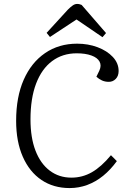

<svg xmlns="http://www.w3.org/2000/svg" viewBox="-20 -942 651 976"><path d="M485 -583Q497 -609 486 -629Q475 -649 444.5 -660Q414 -671 370 -671Q298 -671 245 -631.5Q192 -592 163.5 -517Q135 -442 135 -335Q135 -242 160.5 -176Q186 -110 233 -74.5Q280 -39 343 -39Q399 -39 447 -66.5Q495 -94 544 -153L574 -123Q542 -79 504.5 -48.5Q467 -18 424 -2Q381 14 334 14Q252 14 191 -27Q130 -68 96 -145Q62 -222 62 -328Q62 -449 100.5 -536.5Q139 -624 209 -672Q279 -720 372 -720Q428 -720 476 -702Q524 -684 553.5 -652.5Q583 -621 583 -581Q583 -556 568.5 -541Q554 -526 533 -526Q514 -526 498.5 -533Q483 -540 470 -552ZM519 -774 501 -753 369 -843 234 -754 217 -775 325 -893Q339 -907 350 -914.5Q361 -922 372 -922Q379 -922 384.5 -920.5Q390 -919 395 -917Z"/></svg>

Font: Literata 24pt Light
Style: Italic
Weight: 300
Italic angle: -2°
Designer: Latin by Veronika Burian and Jose Scaglione. Greek by Irene Vlachou. Cyrillic by Vera Evstafieva
Foundry: TypeTogether
Version: Version 3.103;gftools[0.9.29]